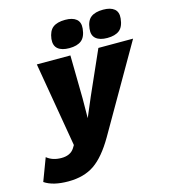

<svg xmlns="http://www.w3.org/2000/svg" viewBox="-221 -814 995 1133"><g transform="rotate(-15 276.5 -248.0)"><path d="M265 -543Q219 -543 195.5 -562.5Q172 -582 176 -623Q182 -671 208 -691Q234 -711 283 -711Q328 -711 351 -692Q374 -673 370 -634Q365 -584 339 -563.5Q313 -543 265 -543ZM497 -543Q451 -543 427.5 -563Q404 -583 409 -623Q414 -671 440 -691Q466 -711 515 -711Q560 -711 583 -692Q606 -673 602 -634Q597 -584 571 -563.5Q545 -543 497 -543ZM56 215Q-38 215 -89 180L-37 42Q-2 71 52 71Q107 71 131 34L142 16L54 -500H259L263 -237L262 -116L313 -236L430 -500H642L341 22Q280 127 216 171Q152 215 56 215Z"/></g></svg>

Font: Elaine Sans ExtraBold
Style: Italic
Weight: 800
Italic angle: -13°
Designer: Wei Huang
Foundry: Wei Huang
Version: Version 2.001;December 24, 2019;FontCreator 12.0.0.2547 64-b